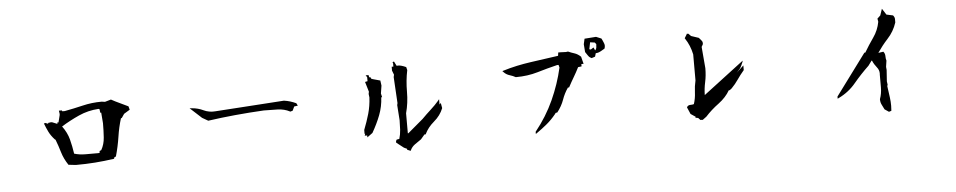

<svg xmlns="http://www.w3.org/2000/svg" viewBox="-39 -997 6078 1221"><g transform="rotate(-5 3000.0 -386.5)"><path d="M271 -456.5H286.1H287.1L320.8 -442.9V-451.7H328.6L340.3 -498.5V-507.3L337.4 -525.9H356L358.9 -520H374.5Q432.6 -530.8 491.5 -544.9Q550.3 -559.1 613.3 -559.1H613.8L634.3 -556.2L673.3 -567.4Q699.7 -552.7 726.6 -540.5Q753.4 -528.3 780.8 -514.6L786.6 -492.7L749 -469.7L731.4 -443.8H728.5H726.6Q709 -386.7 700.2 -327.1Q690.9 -265.6 673.3 -203.6L664.1 -200.7L660.2 -190.4Q597.2 -181.2 537.8 -176.8Q478.5 -172.4 415 -172.4L368.2 -177.7Q340.8 -218.3 328.1 -261.2Q315.4 -304.2 300.3 -343.3L295.4 -346.7Q272 -372.1 259 -398.4Q246.1 -424.8 235.4 -453.1L243.2 -454.6L242.2 -456.1L245.1 -455.1H245.6L261.2 -449.2L265.1 -455.6L271 -453.6ZM572.8 -236.8V-247.6L584 -252.4Q604 -287.6 606.9 -331.3Q609.9 -375 609.9 -421.9L604.5 -489.7H598.6L595.7 -512.7L589.8 -515.1Q522.5 -511.2 462.4 -484.1Q402.3 -457 349.1 -423.8Q380.4 -381.3 391.8 -336.9Q403.3 -292.5 410.2 -245.1Q443.4 -234.9 482.4 -234.9H564.9Z M1289.1 -437Q1301.8 -434.6 1311.5 -434.6Q1321.3 -434.6 1327.6 -435.1Q1436 -442.9 1547.9 -449.7Q1659.7 -456.5 1768.6 -464.4Q1790 -461.4 1808.1 -455.8Q1826.2 -450.2 1845.7 -441.4L1854 -425.3L1830.6 -421.9L1818.4 -396L1803.2 -391.6L1801.3 -392.6Q1767.1 -410.6 1723.9 -412.1Q1680.7 -413.6 1635.7 -413.6Q1445.3 -403.3 1278.3 -379.4L1240.7 -400.9L1166.5 -468.8L1182.1 -467.3Q1220.2 -464.4 1254.9 -447.8Q1271 -439.9 1289.1 -437Z M2522 -85.4V-91.3L2502.9 -100.1L2456.5 -136.2V-146L2461.4 -155.3L2478.5 -158.2Q2486.8 -184.6 2488.8 -215.3Q2490.7 -246.1 2490.7 -276.4L2483.9 -373.5L2486.8 -386.2L2477.1 -553.2L2480.5 -567.9L2470.2 -594.7V-595.7V-619.6H2481V-641.1L2477.5 -647L2487.3 -651.9L2502 -623Q2507.3 -623.5 2512.7 -623.5Q2530.8 -623.5 2562 -609.4L2566.9 -589.8Q2553.2 -523.9 2553.2 -452.6Q2553.2 -381.3 2535.6 -316.9V-189H2539.1L2636.7 -271.5Q2664.6 -299.8 2693.8 -326.2Q2722.7 -352.5 2743.2 -376.5L2752.4 -387.7V-354L2761.2 -362.8L2767.1 -329.6Q2748.5 -282.7 2707.5 -248.5Q2668.5 -215.3 2649.4 -175.3L2647.9 -172.4H2640.1L2615.7 -143.6Q2595.7 -130.4 2574.7 -115.2Q2555.2 -101.1 2545.9 -80.6L2543.9 -76.2ZM2276.9 -196.3V-197.8H2261.2L2265.1 -209.5H2261.2V-234.4Q2281.2 -285.2 2295.2 -333.7Q2309.1 -382.3 2312 -437.5L2309.1 -460L2312 -474.1L2293 -538.1L2309.1 -541.5V-566.9L2300.3 -579.6H2318.8L2321.8 -565.9L2332.5 -562.5V-556.2L2342.8 -551.8L2390.6 -538.6L2395 -505.9L2387.2 -456.1L2392.6 -432.1H2387.2Q2384.3 -372.6 2363.5 -318.8Q2342.8 -265.1 2311.5 -210.9L2276.9 -185.5Z M3346.2 -113.8V-127.9Q3418.5 -217.8 3463.9 -317.9Q3509.3 -418 3532.7 -521.5L3528.3 -538.6H3519Q3454.1 -522.9 3390.6 -503.9Q3326.2 -484.9 3252 -484.9H3250.5Q3234.4 -494.1 3213.4 -500.5Q3191.4 -506.8 3174.8 -524.4L3168.9 -530.8Q3219.7 -546.4 3264.2 -555.9Q3308.6 -565.4 3354 -571.8L3530.3 -596.7L3533.2 -617.7H3548.8L3586.4 -616.2V-617.7H3596.7Q3615.2 -609.4 3635.7 -603Q3656.2 -596.7 3675.8 -578.1L3687.5 -531.7H3680.7H3673.3V-516.6L3650.9 -513.7Q3634.8 -481.4 3617.7 -452.9Q3600.6 -424.3 3582.5 -390.1H3575.2Q3551.3 -355.5 3537.4 -315.7Q3523.4 -275.9 3494.1 -238.3L3483.4 -236.3L3477.5 -228Q3450.2 -194.3 3419.2 -168.7Q3388.2 -143.1 3354.5 -119.6ZM3828.6 -616.7Q3813 -607.4 3804.4 -602.5Q3795.9 -597.7 3791 -596.2Q3781.7 -592.8 3770.5 -592.3L3764.2 -570.8L3741.7 -563.5Q3734.4 -566.9 3730.7 -569.8Q3727.1 -572.8 3725.1 -574.7Q3721.2 -578.6 3718.3 -583.5Q3711.4 -594.7 3703.6 -605.5L3699.7 -655.8L3707.5 -690.4L3781.2 -695.8L3814.5 -682.1Q3822.3 -667.5 3828.1 -652.3Q3832 -643.6 3832 -635Q3832 -626.5 3828.6 -616.7ZM3741.2 -618.2 3759.3 -629.9 3768.1 -610.4Q3775.4 -616.2 3777.1 -627.2Q3778.8 -638.2 3778.8 -649.4L3770.5 -660.2L3740.7 -664.6L3731.9 -621.1Z M4394 -115.7H4392.1L4383.8 -125L4366.7 -128.4V-137.2H4363.8L4337.4 -154.8L4318.4 -198.7Q4321.3 -203.1 4322.8 -205.1Q4330.1 -212.4 4342 -212.4Q4354 -212.4 4363.8 -215.3Q4375.5 -250.5 4377 -289.1Q4378.4 -327.6 4387.2 -364.7V-530.8Q4375 -589.4 4344.2 -634.8L4342.3 -637.7L4354.5 -657.7L4353 -658.7L4355.5 -660.2L4356.9 -662.1V-660.6L4359.4 -661.6L4356.4 -664.6H4367.7L4383.8 -648.4L4432.1 -632.3Q4440.4 -621.6 4447.5 -614.3Q4454.6 -606.9 4454.6 -596.7Q4454.6 -592.8 4453.1 -587.9L4444.8 -573.7L4456.5 -436.5Q4456.5 -389.2 4447.5 -348.4Q4438.5 -307.6 4438 -266.6L4697.3 -463.9L4690.9 -454.6L4698.7 -463.9L4684.6 -431.6Q4677.2 -415 4661.6 -399.9Q4656.2 -395 4651.9 -389.6L4698.7 -433.1V-420.9V-403.3Q4673.3 -373.5 4654.8 -346.2Q4636.2 -318.8 4611.8 -293.9L4598.6 -283.7H4592.8Q4567.9 -240.2 4521 -205.1Q4473.1 -169.9 4436 -128.9L4411.6 -110.8L4394 -112.3Z M5545.4 -142.6V-143.6Q5558.1 -177.7 5558.1 -217.8V-299.3Q5558.6 -303.2 5558.6 -306.6Q5558.6 -329.1 5543.9 -346.7Q5526.4 -368.2 5516.6 -391.6L5513.7 -392.6L5491.2 -361.8Q5439.5 -312.5 5395.5 -259.8Q5351.1 -205.6 5285.6 -173.8L5277.8 -169.9V-181.6V-183.6L5472.7 -446.8H5475.6H5478.5Q5505.4 -492.7 5536.6 -536.9Q5567.9 -581.1 5577.6 -634.8L5574.2 -655.3L5593.8 -673.8L5607.9 -715.3L5633.3 -675.8L5674.8 -667Q5680.2 -660.6 5682.6 -654.8Q5685.1 -648.9 5685.1 -642.6V-621.1Q5667 -564.5 5626.5 -521Q5590.8 -481.9 5561 -438H5563L5593.3 -442.4L5595.2 -439.9Q5604 -428.7 5604 -411.1Q5604 -396.5 5607.9 -384.3L5602.1 -344.7L5604 -325.2L5599.1 -252.9L5602.1 -231L5599.1 -222.2L5609.4 -147.5Q5612.8 -121.6 5612.8 -95.7Q5612.8 -81.5 5611.3 -63.5L5595.7 -58.6L5568.8 -76.7Q5561.5 -92.3 5553.5 -107.4Q5545.4 -122.6 5545.4 -142.6Z"/></g></svg>

Font: Bakudai
Style: Medium
Weight: 500
Version: Version 1.48